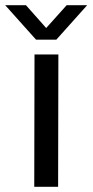

<svg xmlns="http://www.w3.org/2000/svg" viewBox="-21 -720 357 740"><path d="M204 -510H112L111 0H203ZM118 -567H196L315 -700H236L157 -612L79 -700H-1Z"/></svg>

Font: LXGW Marker Gothic
Style: Regular
Weight: 400
Version: Version 1.001